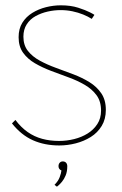

<svg xmlns="http://www.w3.org/2000/svg" viewBox="-20 -532 457 722"><path d="M185 163 194 170Q194 170 199.5 165.5Q205 161 213 151.5Q221 142 227 127.5Q233 113 233 93Q233 85 228.5 80Q224 75 216 75Q209 75 204.5 80Q200 85 200 93Q200 99 203 103Q206 107 211 109Q210 119 204.5 134Q199 149 185 163ZM325 -461 335 -476Q335 -477 318.5 -485.5Q302 -494 274 -503Q246 -512 209 -512Q181 -512 153 -505Q125 -498 101.5 -483.5Q78 -469 64 -446.5Q50 -424 50 -392Q50 -357 67 -333.5Q84 -310 111.5 -294Q139 -278 172 -265.5Q205 -253 238 -241Q271 -229 298.5 -213Q326 -197 343 -174Q360 -151 360 -116Q360 -87 346 -65.5Q332 -44 309.5 -30Q287 -16 259 -9Q231 -2 202 -2Q168 -2 138.5 -10Q109 -18 84 -35.5Q59 -53 38 -81L25 -68Q60 -24 104 -4.5Q148 15 203 15Q234 15 265 7Q296 -1 321.5 -17Q347 -33 362.5 -58.5Q378 -84 378 -119Q378 -156 361 -181Q344 -206 316.5 -223Q289 -240 256 -252.5Q223 -265 190 -277Q157 -289 129.5 -304Q102 -319 85 -340.5Q68 -362 68 -394Q68 -421 80.5 -440.5Q93 -460 114 -471.5Q135 -483 159.5 -488.5Q184 -494 208 -494Q231 -494 252.5 -489.5Q274 -485 292.5 -477.5Q311 -470 325 -461Z"/></svg>

Font: Advent Pro Thin
Style: Regular
Weight: 250
Version: Version 3.000